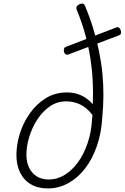

<svg xmlns="http://www.w3.org/2000/svg" viewBox="-20 -1037 699 1076"><path d="M248 19Q192 19 152.5 -4.5Q113 -28 92.5 -70.5Q72 -113 72 -168Q72 -225 90.5 -286Q109 -347 146 -400Q183 -453 235.5 -486Q288 -519 356 -519Q399 -519 435 -502.5Q471 -486 500 -453Q503 -518 499.5 -583.5Q496 -649 485.5 -716Q475 -783 456 -850Q437 -917 409 -985Q406 -995 410 -1001.5Q414 -1008 425 -1013Q448 -1024 456 -1005Q483 -941 502.5 -877Q522 -813 535 -749.5Q548 -686 554 -623.5Q560 -561 559.5 -499.5Q559 -438 553 -377Q548 -291 523 -218.5Q498 -146 457 -93Q416 -40 362.5 -10.5Q309 19 248 19ZM254 -31Q300 -31 342 -56.5Q384 -82 417 -127.5Q450 -173 471 -235Q492 -297 496 -370Q496 -377 497.5 -382Q499 -387 498 -393Q467 -433 430.5 -451Q394 -469 351 -469Q299 -469 258 -440Q217 -411 188 -365.5Q159 -320 143.5 -268.5Q128 -217 128 -170Q128 -128 143.5 -96.5Q159 -65 187 -48Q215 -31 254 -31ZM364 -732Q356 -728 348.5 -732.5Q341 -737 338 -749Q337 -760 339.5 -766Q342 -772 351 -775L631 -883Q650 -890 657 -865Q660 -855 658 -849Q656 -843 647 -839Z"/></svg>

Font: Playwrite RO ExtraLight
Style: Regular
Weight: 250
Version: Version 1.002